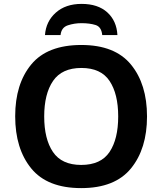

<svg xmlns="http://www.w3.org/2000/svg" viewBox="-20 -956 834 986"><path d="M735 -358Q735 -524 652.5 -624.5Q570 -725 398 -725Q223 -725 140.5 -625Q58 -525 58 -359Q58 -192 140.5 -91Q223 10 397 10Q570 10 652.5 -91Q735 -192 735 -358ZM207 -358Q207 -474 252.5 -540.5Q298 -607 398 -607Q498 -607 542.5 -540.5Q587 -474 587 -358Q587 -242 542.5 -175.5Q498 -109 397 -109Q297 -109 252 -175.5Q207 -242 207 -358ZM399 -936Q317 -936 266.5 -891Q216 -846 211 -776H291Q295 -815 328.5 -826Q362 -837 398 -837Q441 -837 471 -827.5Q501 -818 505 -776H583Q579 -849 531 -892.5Q483 -936 399 -936Z"/></svg>

Font: Noto Sans UI
Style: Bold
Weight: 700
Designer: Monotype Design Team
Foundry: Monotype Imaging Inc.
Version: Version 1.901